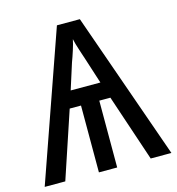

<svg xmlns="http://www.w3.org/2000/svg" viewBox="-107 -806 826 897"><g transform="rotate(-15 305.5 -357.0)"><path d="M360.4 -714.4 611.8 0H511.7L403.3 -323.2H349.6V0H261.2V-323.2H206.5L98.6 0H-1L249.5 -714.4ZM304.7 -632.8Q302.7 -622.1 299.1 -608.9Q295.4 -595.7 290.8 -581.3Q286.1 -566.9 281.5 -553.2Q276.9 -539.6 272.5 -528.3L232.9 -403.8H376.5L335.4 -531.7Q331.5 -543 327.4 -555.7Q323.2 -568.4 319.1 -581.3Q314.9 -594.2 311 -607.4Q307.1 -620.6 304.7 -632.8Z"/></g></svg>

Font: Open Sans SemiCondensed Medium
Style: Regular
Weight: 500
Width: 4
Designer: Monotype Design Team
Foundry: Monotype Imaging Inc.
Version: Version 3.000